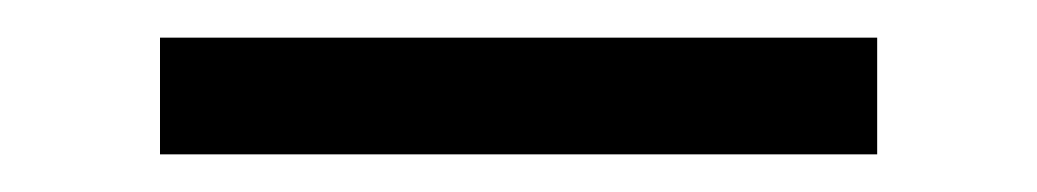

<svg xmlns="http://www.w3.org/2000/svg" viewBox="-20 -20 551 102"><path d="M65 62V0H446V62Z"/></svg>

Font: Raleway
Style: Regular
Weight: 400
Designer: Matt McInerney, Pablo Impallari, Rodrigo Fuenzalida
Foundry: Matt McInerney, Pablo Impallari, Rodrigo Fuenzalida
Version: Version 4.101;RELEASE